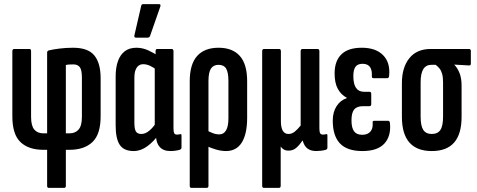

<svg xmlns="http://www.w3.org/2000/svg" viewBox="-20 -728 2317 933"><path d="M217 185Q209 185 209 175V0H191Q119 0 79.5 -37.5Q40 -75 40 -163V-479Q40 -490 49 -490H123Q131 -490 131 -479V-160Q131 -117 146.5 -98.5Q162 -80 191 -80H209V-472Q209 -481 217 -483Q237 -488 269 -492Q301 -496 335 -496Q408 -496 438.5 -458.5Q469 -421 469 -348V-163Q469 -75 429 -37.5Q389 0 318 0H300V175Q300 185 291 185ZM300 -80H317Q346 -80 362 -98.5Q378 -117 378 -160V-351Q378 -389 367.5 -402Q357 -415 337 -415Q325 -415 316 -414.5Q307 -414 300 -412Z M630 6Q582 6 562 -24Q542 -54 542 -119V-356Q542 -401 553.5 -432Q565 -463 587 -479.5Q609 -496 643 -496Q672 -496 700 -483.5Q728 -471 746 -457L742 -388Q725 -401 708.5 -408.5Q692 -416 676 -416Q663 -416 653.5 -409Q644 -402 638.5 -387.5Q633 -373 633 -349V-132Q633 -101 640.5 -89Q648 -77 667 -77Q686 -77 705 -92.5Q724 -108 741 -135L753 -77Q728 -41 696 -17.5Q664 6 630 6ZM808 6Q737 6 737 -80V-98L732 -104V-417L736 -442V-479Q736 -490 744 -490H814Q823 -490 823 -479V-105Q823 -88 826.5 -81Q830 -74 839 -74Q844 -74 848.5 -74.5Q853 -75 856 -76Q862 -78 862 -70V-11Q862 -3 853 0Q831 6 808 6ZM641 -545Q631 -545 633 -556L666 -699Q667 -708 677 -708H752Q763 -708 759 -696L709 -553Q706 -545 697 -545Z M910 185Q902 185 902 175V-333Q902 -416 938 -456Q974 -496 1042 -496Q1110 -496 1145.5 -456Q1181 -416 1181 -333V-156Q1181 -77 1155 -35.5Q1129 6 1078 6Q1056 6 1031 -1Q1006 -8 981 -20L980 -96Q995 -89 1011.5 -82Q1028 -75 1046 -75Q1067 -75 1078.5 -94.5Q1090 -114 1090 -154V-334Q1090 -376 1079 -394.5Q1068 -413 1042 -413Q1017 -413 1005 -394.5Q993 -376 993 -334V175Q993 185 984 185Z M1263 185Q1254 185 1254 175V-479Q1254 -490 1263 -490H1336Q1345 -490 1345 -479V-139Q1345 -109 1354 -93Q1363 -77 1382 -77Q1398 -77 1412 -88Q1426 -99 1441 -118V-479Q1441 -490 1450 -490H1523Q1532 -490 1532 -479V-105Q1532 -88 1535.5 -81Q1539 -74 1549 -74Q1553 -74 1557 -74.5Q1561 -75 1565 -76Q1571 -78 1571 -70V-10Q1571 -3 1563 0Q1552 3 1540 4.5Q1528 6 1517 6Q1491 6 1474.5 -6Q1458 -18 1451 -45V-46Q1435 -23 1419.5 -9.5Q1404 4 1382 4Q1368 4 1358.5 -2Q1349 -8 1344 -16V175Q1344 185 1335 185Z M1741 6Q1667 6 1632 -31Q1597 -68 1597 -142Q1597 -183 1615.5 -212Q1634 -241 1665 -251V-253Q1638 -267 1622 -295.5Q1606 -324 1606 -371Q1606 -432 1639 -464Q1672 -496 1738 -496Q1806 -496 1841.5 -460Q1877 -424 1871 -361Q1870 -348 1862 -348H1795Q1786 -348 1787 -359Q1790 -418 1742 -418Q1718 -418 1707.5 -403.5Q1697 -389 1697 -358Q1697 -320 1710 -301Q1723 -282 1749 -282H1775Q1784 -282 1784 -272V-222Q1784 -212 1775 -212H1744Q1714 -212 1701 -196Q1688 -180 1688 -143Q1688 -107 1700.5 -90Q1713 -73 1740 -73Q1766 -73 1779.5 -88Q1793 -103 1791 -131Q1789 -141 1798 -141H1866Q1874 -141 1875 -129Q1881 -66 1847.5 -30Q1814 6 1741 6Z M2078 6Q2006 6 1969.5 -35.5Q1933 -77 1933 -160V-324Q1933 -400 1969 -445Q2005 -490 2073 -490H2259Q2268 -490 2268 -480V-419Q2268 -409 2259 -410L2188 -414V-413Q2203 -398 2213 -373Q2223 -348 2223 -311V-160Q2223 -77 2187 -35.5Q2151 6 2078 6ZM2078 -77Q2107 -77 2120 -96.5Q2133 -116 2133 -161V-327Q2133 -353 2128.5 -369Q2124 -385 2115.5 -395.5Q2107 -406 2097 -413H2076Q2050 -413 2037 -392Q2024 -371 2024 -328V-161Q2024 -116 2037 -96.5Q2050 -77 2078 -77Z"/></svg>

Font: Sofia Sans Extra Condensed SemiBold
Style: Regular
Weight: 600
Designer: Botio Nikoltchev, Ani Petrova
Foundry: lettersoup
Version: Version 4.101